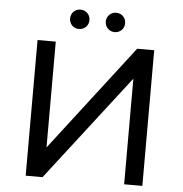

<svg xmlns="http://www.w3.org/2000/svg" viewBox="-58 -931 940 987"><g transform="rotate(5 412.0 -437.5)"><path d="M198 0 619 -545V0H713V-700H625L205 -154V-700H111V0ZM502 -775C530 -775 552 -796 552 -825C552 -854 530 -875 502 -875C475 -875 452 -854 452 -825C452 -796 475 -775 502 -775ZM318 -775C345 -775 368 -796 368 -825C368 -854 345 -875 318 -875C290 -875 268 -854 268 -825C268 -796 290 -775 318 -775Z"/></g></svg>

Font: Montserrat-Alt1 Med
Style: Regular
Weight: 500
Designer: Differentunic
Foundry: Differentunic
Version: Version 7.222